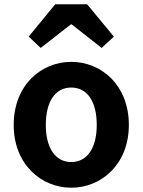

<svg xmlns="http://www.w3.org/2000/svg" viewBox="-20 -863 666 897"><path d="M114 -692 170 -639 311 -749H315L455 -639L512 -692L387 -843H238ZM313 14C453 14 582 -95 582 -279C582 -466 453 -574 313 -574C173 -574 44 -466 44 -279C44 -95 173 14 313 14ZM313 -106C237 -106 194 -174 194 -279C194 -387 237 -454 313 -454C389 -454 432 -387 432 -279C432 -174 389 -106 313 -106Z"/></svg>

Font: Spoqa Han Sans Neo Bold
Style: Bold
Weight: 700
Designer: [Spoqa Han Sans Neo] Dong-huui Kim  Younghwa Kang  Yujin Lee  [Noto Sans] Ryoko NISHIZUKA  (kana & ideographs); Paul D. 
Foundry: Spoqa (http://www.spoqa-han-sans.com)
Version: Version 1.000